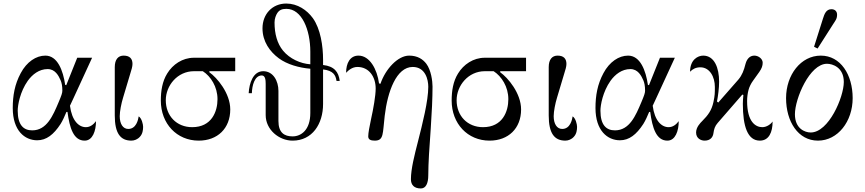

<svg xmlns="http://www.w3.org/2000/svg" viewBox="-20 -782 4882 1084"><path d="M52 -172C52 -44 120 10 190 10C242 10 283 -22 322 -82C333 -99 347 -130 355 -150H361C373 -60 395 12 458 12C503 12 522 -43 522 -98C508 -79 489 -64 465 -64C425 -64 386 -100 375 -185L396 -230L500 -456H416L354 -301L348 -303C336 -384 305 -468 236 -468C184 -468 131 -433 97 -369C63 -306 52 -242 52 -172ZM80 -157C80 -188 93 -264 137 -326C163 -362 201 -392 249 -392C292 -392 311 -354 322 -329C328 -315 332 -298 332 -270C332 -257 327 -243 311 -205C279 -129 244 -46 162 -46C113 -46 80 -76 80 -157Z M628 -130C628 -29 660 12 722 12C738 12 757 5 770 -10C785 -26 788 -48 788 -66C788 -80 780 -115 763 -125C760 -105 749 -54 704 -54C674 -54 656 -83 656 -126C656 -153 665 -199 675 -231L716 -368C722 -387 728 -406 728 -421C728 -451 712 -468 678 -468C647 -468 628 -446 628 -403Z M888 -214C888 -84 978 12 1102 12C1208 12 1280 -57 1280 -164C1280 -256 1205 -344 1162 -374V-380H1308V-456H1075C1010 -456 955 -418 924 -367C896 -322 888 -268 888 -214ZM916 -216C916 -299 982 -380 1075 -380H1125C1170 -351 1208 -292 1208 -222C1208 -152 1175 -64 1065 -64C977 -64 916 -128 916 -216Z M1384 -256H1402C1403 -298 1417 -356 1458 -356C1478 -356 1480 -330 1480 -308V-132C1480 -50 1555 12 1632 12C1743 12 1804 -82 1804 -195V-390C1861 -383 1875 -359 1880 -325H1898C1892 -376 1867 -408 1804 -415V-444C1804 -522 1790 -619 1746 -680C1713 -725 1660 -762 1596 -762C1518 -762 1462 -703 1462 -622C1462 -547 1504 -490 1554 -453C1601 -418 1670 -399 1732 -394V-144C1732 -48 1680 -12 1632 -12C1585 -12 1552 -33 1552 -99V-269C1552 -324 1523 -380 1466 -380C1409 -380 1387 -312 1384 -256ZM1530 -655C1530 -677 1538 -697 1546 -709C1558 -726 1572 -732 1597 -732C1684 -732 1732 -614 1732 -490V-419C1676 -423 1616 -450 1578 -496C1545 -536 1530 -591 1530 -655Z M1934 -371C1946 -384 1968 -404 1998 -404C2063 -404 2101 -349 2101 -282C2101 -242 2088 -168 2075 -110C2066 -68 2059 -31 2059 -12C2059 6 2073 12 2096 12C2148 12 2140 -28 2152 -128C2168 -265 2218 -404 2310 -404C2382 -404 2398 -332 2398 -292C2398 -212 2365 -82 2340 16C2320 94 2300 172 2300 230C2300 262 2318 282 2356 282C2384 282 2398 254 2398 207C2398 143 2404 50 2412 -58C2418 -144 2422 -230 2422 -293C2422 -324 2414 -386 2387 -422C2368 -447 2338 -468 2290 -468C2226 -468 2156 -392 2128 -309L2120 -311C2109 -392 2067 -468 2004 -468C1956 -468 1934 -425 1934 -371Z M2530 -214C2530 -84 2620 12 2744 12C2850 12 2922 -57 2922 -164C2922 -256 2847 -344 2804 -374V-380H2950V-456H2717C2652 -456 2597 -418 2566 -367C2538 -322 2530 -268 2530 -214ZM2558 -216C2558 -299 2624 -380 2717 -380H2767C2812 -351 2850 -292 2850 -222C2850 -152 2817 -64 2707 -64C2619 -64 2558 -128 2558 -216Z M3078 -130C3078 -29 3110 12 3172 12C3188 12 3207 5 3220 -10C3235 -26 3238 -48 3238 -66C3238 -80 3230 -115 3213 -125C3210 -105 3199 -54 3154 -54C3124 -54 3106 -83 3106 -126C3106 -153 3115 -199 3125 -231L3166 -368C3172 -387 3178 -406 3178 -421C3178 -451 3162 -468 3128 -468C3097 -468 3078 -446 3078 -403Z M3342 -172C3342 -44 3410 10 3480 10C3532 10 3573 -22 3612 -82C3623 -99 3637 -130 3645 -150H3651C3663 -60 3685 12 3748 12C3793 12 3812 -43 3812 -98C3798 -79 3779 -64 3755 -64C3715 -64 3676 -100 3665 -185L3686 -230L3790 -456H3706L3644 -301L3638 -303C3626 -384 3595 -468 3526 -468C3474 -468 3421 -433 3387 -369C3353 -306 3342 -242 3342 -172ZM3370 -157C3370 -188 3383 -264 3427 -326C3453 -362 3491 -392 3539 -392C3582 -392 3601 -354 3612 -329C3618 -315 3622 -298 3622 -270C3622 -257 3617 -243 3601 -205C3569 -129 3534 -46 3452 -46C3403 -46 3370 -76 3370 -157Z M3876 -377C3891 -393 3910 -402 3934 -402C3987 -402 4016 -348 4016 -291C4016 -256 4016 -244 4008 -206C3998 -159 3977 -131 3945 -99C3934 -88 3910 -64 3910 -34C3910 0 3938 12 3958 12C3990 12 4005 -7 4008 -30C4011 -52 4016 -70 4032 -88L4171 -248L4177 -246C4175 -225 4174 -208 4174 -196C4174 -68 4201 12 4270 12C4321 12 4342 -35 4342 -96C4331 -80 4308 -64 4284 -64C4247 -64 4198 -92 4198 -212C4198 -232 4201 -256 4206 -274C4210 -290 4220 -311 4232 -327L4267 -376C4281 -396 4286 -411 4286 -428C4286 -450 4262 -468 4239 -468C4218 -468 4198 -455 4189 -421C4180 -385 4170 -358 4149 -333L4035 -203L4028 -209C4034 -240 4040 -284 4040 -321C4040 -398 4014 -468 3950 -468C3921 -468 3876 -446 3876 -377Z M4576 -518 4596 -508 4684 -646C4696 -664.9 4706 -675 4706 -699C4706 -718 4694 -730 4674 -730C4644 -730 4634.5 -702.9 4626 -676ZM4468 -137C4468 -225 4551 -422 4649 -422C4680 -422 4744 -402 4744 -319C4744 -234 4659 -34 4557 -34C4525 -34 4468 -55 4468 -137ZM4418 -228C4418 -96 4486 12 4598 12C4710 12 4794 -96 4794 -228C4794 -360 4726 -468 4614 -468C4502 -468 4418 -360 4418 -228Z"/></svg>

Font: Old Standard
Style: Regular
Weight: 400
Designer: Alexey Kryukov <alexios@thessalonica.org.ru>
Version: Version 2.0